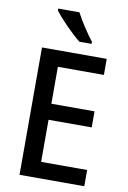

<svg xmlns="http://www.w3.org/2000/svg" viewBox="-101 -1001 705 1060"><g transform="rotate(10 251.5 -470.5)"><path d="M256 -941H137V-931C164 -892 240 -815 284 -781H352V-793C323 -829 279 -896 256 -941ZM449 0V-91H191V-327H433V-417H191V-624H449V-714H86V0Z"/></g></svg>

Font: Noto Sans SemiCondensed Medium
Style: Regular
Weight: 500
Width: 4
Designer: Monotype Design Team
Foundry: Monotype Imaging Inc.
Version: Version 2.013